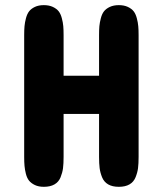

<svg xmlns="http://www.w3.org/2000/svg" viewBox="-20 -720 623 740"><path d="M73.2 -115.2V-585Q73.2 -605 74.5 -619.1Q75.7 -633.3 80.1 -649.9Q84.5 -666.5 92.3 -676.5Q100.1 -686.5 114.5 -693.4Q128.9 -700.2 148.9 -700.2Q168.9 -700.2 183.6 -693.4Q198.2 -686.5 206.1 -676.5Q213.9 -666.5 218.3 -649.9Q222.7 -633.3 223.9 -619.1Q225.1 -605 225.1 -585V-428.2H361.8V-585Q361.8 -605 363 -619.1Q364.3 -633.3 368.7 -649.9Q373 -666.5 380.9 -676.5Q388.7 -686.5 403.3 -693.4Q418 -700.2 438 -700.2Q458 -700.2 472.7 -693.4Q487.3 -686.5 495.1 -676.5Q502.9 -666.5 507.3 -649.9Q511.7 -633.3 512.9 -619.1Q514.2 -605 514.2 -585V-115.2Q514.2 -89.4 512 -72Q509.8 -54.7 502.4 -36.6Q495.1 -18.6 479 -9.3Q462.9 0 438 0Q413.1 0 397 -9.3Q380.9 -18.6 373.5 -36.6Q366.2 -54.7 364 -72Q361.8 -89.4 361.8 -115.2V-280.8H225.1V-115.2Q225.1 -89.4 222.9 -72Q220.7 -54.7 213.4 -36.6Q206.1 -18.6 189.9 -9.3Q173.8 0 148.9 0Q128.9 0 114.5 -6.8Q100.1 -13.7 92 -23.7Q84 -33.7 79.8 -50Q75.7 -66.4 74.5 -80.6Q73.2 -94.7 73.2 -115.2Z"/></svg>

Font: Concert One
Style: Regular
Weight: 400
Designer: Johan Kallas, Mihkel Virkus
Foundry: Johan Kallas, Mihkel Virkus
Version: Version 1.003